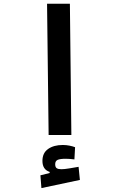

<svg xmlns="http://www.w3.org/2000/svg" viewBox="-20 -713 626 1014"><path d="M236.8 0 228.5 -693.4H349.1L356.9 0ZM198.7 280.3 193.4 212.9 242.2 200.7V194.8Q204.1 182.6 204.1 136.7Q204.1 94.7 234.1 73.7Q264.2 52.7 311.5 52.7Q330.1 52.7 347.2 56.2Q364.3 59.6 376.5 64.5L373 128.9Q346.7 125.5 327.1 125.5Q297.4 125.5 284.4 131.3Q271.5 137.2 271.5 154.3Q271.5 169.9 279.5 175.3Q287.6 180.7 304.2 180.7Q319.3 180.7 346.2 176.3Q373 171.9 395 168L401.9 237.3Z"/></svg>

Font: CaskaydiaCove NFP SemiBold
Style: Regular
Weight: 600
Designer: Aaron Bell
Foundry: Saja Typeworks
Version: Version 2111.001; VTT 6.35;Nerd Fonts 3.1.1